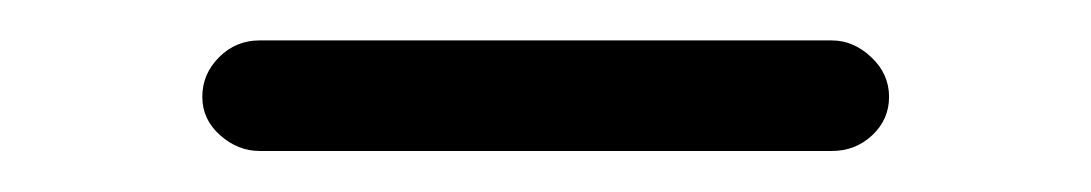

<svg xmlns="http://www.w3.org/2000/svg" viewBox="-20 -730 540 95"><path d="M108.4 -655.3Q97.7 -655.3 88.9 -663.1Q80.1 -670.9 80.1 -682.1Q80.1 -693.4 88.4 -701.7Q96.7 -710 108.4 -710H391.6Q402.3 -710 411.1 -701.7Q419.9 -693.4 419.9 -682.1Q419.9 -670.9 411.6 -663.1Q403.3 -655.3 391.6 -655.3Z"/></svg>

Font: Rounded-X Mgen+ 2m regular
Style: Regular
Weight: 400
Designer: [Source Han Sans]
Ryoko NISHIZUKA  (kana & ideographs); Paul D. Hunt (Latin, Greek & Cyrillic); Wenlong ZHANG  (bopomofo
Version: Version 1.059.20150602